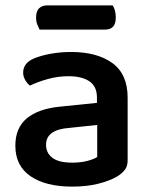

<svg xmlns="http://www.w3.org/2000/svg" viewBox="-20 -678 557 713"><path d="M248 -74Q280 -74 304.5 -80.5Q329 -87 341 -95V-214L237 -203Q195 -200 173 -184.5Q151 -169 151 -140Q151 -110 174.5 -92Q198 -74 248 -74ZM244 -485Q340 -485 397 -444Q454 -403 454 -315V-83Q454 -60 443 -46.5Q432 -33 414 -22Q386 -6 344 4.5Q302 15 248 15Q150 15 93.5 -23.5Q37 -62 37 -137Q37 -203 79.5 -238.5Q122 -274 203 -282L340 -296V-316Q340 -357 312 -376Q284 -395 234 -395Q195 -395 157.5 -384.5Q120 -374 91 -360Q81 -368 73.5 -381Q66 -394 66 -408Q66 -443 104 -460Q132 -472 169 -478.5Q206 -485 244 -485ZM370 -568H127Q123 -576 118.5 -587Q114 -598 114 -612Q114 -637 125.5 -647.5Q137 -658 155 -658H398Q404 -650 407 -638Q410 -626 410 -614Q410 -589 399.5 -578.5Q389 -568 370 -568Z"/></svg>

Font: BalooTamma2SemiBold
Style: Regular
Weight: 600
Designer: Divya Kowshik, Shuchita Grover and Ek Type
Foundry: Ek Type
Version: Version 1.700